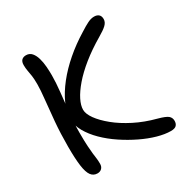

<svg xmlns="http://www.w3.org/2000/svg" viewBox="-164 -851 975 1002"><g transform="rotate(-30 323.0 -349.5)"><path d="M583 11Q548 11 503.5 -1.5Q459 -14 411.5 -37Q364 -60 319 -90Q274 -120 238 -155.5Q202 -191 180.5 -229Q159 -267 159 -305Q159 -349 180.5 -396.5Q202 -444 240 -492Q278 -540 329.5 -584.5Q381 -629 443 -667Q474 -687 494.5 -697Q515 -707 533 -707Q551 -707 561 -698Q571 -689 571 -671Q571 -652 554.5 -636.5Q538 -621 505 -602Q439 -563 389.5 -523Q340 -483 307 -444.5Q274 -406 257.5 -373Q241 -340 241 -314Q241 -289 264 -257Q287 -225 328.5 -191Q370 -157 428 -127.5Q486 -98 555 -80Q599 -68 612.5 -56.5Q626 -45 626 -26Q626 -9 616.5 1Q607 11 583 11ZM141 11Q117 11 103 -8Q89 -27 83 -70.5Q77 -114 77 -187Q77 -266 83 -335.5Q89 -405 95 -460Q101 -515 101 -549Q101 -582 98 -601.5Q95 -621 92 -637Q89 -653 89 -671Q89 -691 98.5 -700.5Q108 -710 125 -710Q146 -710 159 -695Q172 -680 179 -655.5Q186 -631 188 -603.5Q190 -576 190 -552Q190 -509 184 -453Q178 -397 171.5 -336.5Q165 -276 165 -219Q165 -168 167 -138Q169 -108 171 -90.5Q173 -73 175 -59.5Q177 -46 177 -26Q177 -9 167 1Q157 11 141 11Z"/></g></svg>

Font: Shantell Sans Light
Style: Regular
Weight: 400
Version: Version 1.011;[c5ecc13dd]